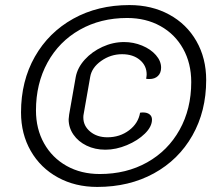

<svg xmlns="http://www.w3.org/2000/svg" viewBox="-20 -729 863 758"><path d="M63 -285Q63 -409 117.5 -505Q172 -601 269 -655Q366 -709 491 -709Q579 -709 648 -671.5Q717 -634 755.5 -566.5Q794 -499 794 -413Q794 -290 739.5 -194Q685 -98 587.5 -44.5Q490 9 364 9Q277 9 208.5 -28.5Q140 -66 101.5 -133Q63 -200 63 -285ZM735 -405Q735 -479 703 -536.5Q671 -594 613.5 -626Q556 -658 482 -658Q377 -658 295 -611.5Q213 -565 167.5 -482Q122 -399 122 -293Q122 -220 154 -163Q186 -106 243 -74Q300 -42 374 -42Q479 -42 561 -88Q643 -134 689 -216.5Q735 -299 735 -405ZM251 -258Q251 -263 253 -277L279 -425Q286 -462 314.5 -493.5Q343 -525 384.5 -544Q426 -563 470 -563Q507 -563 541 -549Q575 -535 595.5 -511.5Q616 -488 616 -462Q616 -441 603.5 -429Q591 -417 570 -417Q562 -417 557 -418Q559 -430 559 -435Q559 -470 532 -492.5Q505 -515 462 -515Q417 -515 379.5 -488.5Q342 -462 336 -425L310 -277Q309 -273 309 -265Q309 -232 336 -209.5Q363 -187 404 -187Q453 -187 489.5 -214.5Q526 -242 533 -284Q537 -285 545 -285Q561 -285 570.5 -277.5Q580 -270 580 -257Q580 -229 552 -201.5Q524 -174 481 -156Q438 -138 396 -138Q355 -138 322 -154Q289 -170 270 -197.5Q251 -225 251 -258Z"/></svg>

Font: K2D ExtraLight
Style: Italic
Weight: 275
Italic angle: -10°
Designer: Katatrad Aksorn Co.,Ltd.
Foundry: Cadson Demak Co.,Ltd.
Version: Version 1.000; ttfautohint (v1.6)